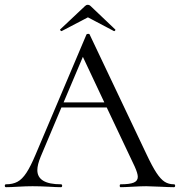

<svg xmlns="http://www.w3.org/2000/svg" viewBox="-24 -777 747 797"><path d="M698 0Q678 0 640 -2Q600 -4 583 -4Q561 -4 527 -2Q493 0 477 0Q473 0 473 -6Q473 -12 477 -12Q514 -12 531 -19Q548 -26 548 -43Q548 -57 535 -86L419 -331H231L145 -127Q131 -93 131 -71Q131 -12 229 -12Q234 -12 234 -6Q234 0 229 0Q211 0 179 -2Q141 -4 111 -4Q85 -4 51 -2Q21 0 1 0Q-4 0 -4 -6Q-4 -12 1 -12Q29 -12 48.5 -22.5Q68 -33 85.5 -59.5Q103 -86 124 -136L335 -634Q336 -636 341.5 -636.5Q347 -637 348 -634L584 -137Q608 -86 625.5 -59.5Q643 -33 659.5 -22.5Q676 -12 698 -12Q703 -12 703 -6Q703 0 698 0ZM409 -352 320 -541 240 -352ZM329 -752Q334 -757 340 -757Q347 -757 352 -752L454 -655Q455 -655 455 -653Q455 -651 452.5 -649Q450 -647 449 -648L341 -705L232 -648Q230 -647 227 -650.5Q224 -654 226 -655Z"/></svg>

Font: Cormorant Garamond
Style: Regular
Weight: 400
Designer: Christian Thalmann (Catharsis Fonts)
Version: Version 3.000